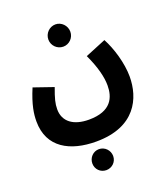

<svg xmlns="http://www.w3.org/2000/svg" viewBox="-178 -882 1116 1273"><g transform="rotate(-20 380.0 -245.0)"><path d="M363 -600C405 -600 440 -635 440 -678C440 -721 405 -757 363 -757C320 -757 285 -721 285 -678C285 -635 320 -600 363 -600ZM25 -195C25 -9 171 66 353 66C631 66 708 -113 708 -264C708 -359 673 -474 633 -548L487 -488C531 -394 550 -318 550 -259C550 -175 516 -87 357 -87C249 -87 182 -136 182 -223C182 -264 191 -298 217 -368L78 -416C33 -309 25 -246 25 -195ZM351 267C392 267 425 235 425 194C425 153 392 119 351 119C310 119 278 153 278 194C278 235 310 267 351 267Z"/></g></svg>

Font: Noto Sans Arabic UI XBd
Style: Regular
Weight: 800
Designer: Monotype Design Team, Nadine Chahine and Nizar Qandah
Foundry: Monotype Imaging Inc.
Version: Version 2.010